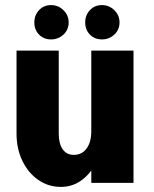

<svg xmlns="http://www.w3.org/2000/svg" viewBox="-20 -719 605 755"><path d="M505 -520V0H339V-520ZM211 -520V-193H45V-520ZM211 -194Q211 -154 226.5 -132Q242 -110 270 -110L220 16Q170 16 130.5 -11.5Q91 -39 68 -86.5Q45 -134 45 -194ZM385 -204Q385 -141 363.5 -91.5Q342 -42 304.5 -13Q267 16 220 16L270 -110Q302 -110 320.5 -135Q339 -160 339 -204ZM181 -564Q152 -564 133.5 -583Q115 -602 115 -631Q115 -659 133.5 -679Q152 -699 181 -699Q209 -699 229.5 -679Q250 -659 250 -631Q250 -602 229.5 -583Q209 -564 181 -564ZM381 -564Q352 -564 333.5 -583Q315 -602 315 -631Q315 -659 333.5 -679Q352 -699 381 -699Q409 -699 429.5 -679Q450 -659 450 -631Q450 -602 429.5 -583Q409 -564 381 -564Z"/></svg>

Font: Akshar Light
Style: Regular
Weight: 300
Designer: Tall Chai
Foundry: Tall Chai
Version: Version 1.100